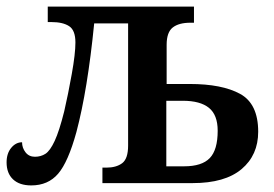

<svg xmlns="http://www.w3.org/2000/svg" viewBox="-20 -556 833 583"><path d="M0 -63Q0 -90 14 -107Q28 -124 47 -124Q47 -107 57.5 -93.5Q68 -80 86 -80Q104 -80 118 -89Q132 -98 146 -128Q160 -158 175 -218Q187 -270 198 -331.5Q209 -393 209 -427Q209 -464 190 -476.5Q171 -489 136 -489H125V-536H569V-487H558Q523 -487 504.5 -472.5Q486 -458 486 -420V-301H556Q654 -301 709 -271Q764 -241 764 -156Q764 -85 713.5 -42.5Q663 0 565 0H291V-47H303Q333 -47 351 -60.5Q369 -74 369 -114V-485H266Q246 -283 212 -155Q187 -64 156.5 -28.5Q126 7 75 7Q39 7 19.5 -11.5Q0 -30 0 -63ZM539 -51Q593 -51 617 -76Q641 -101 641 -159Q641 -207 614.5 -228.5Q588 -250 535 -250H485V-51Z"/></svg>

Font: Noto Serif NarrowSemiBold
Style: Regular
Weight: 600
Width: 4
Designer: Monotype Design Team
Foundry: Monotype Imaging Inc.
Version: Version 1.001